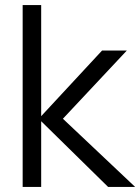

<svg xmlns="http://www.w3.org/2000/svg" viewBox="-20 -740 555 760"><path d="M133.3 -269.7 408 0H515L229 -270L482 -540H384ZM69.7 0H143V-720H69.7Z"/></svg>

Font: Vela Sans GX ExtLt
Style: Regular
Weight: 200
Designer: Principal design: Mikhail Sharanda - project Manrope.
Design modification: Ravid Balaliev
Foundry: Mikhail Sharanda
Version: Version 1.001